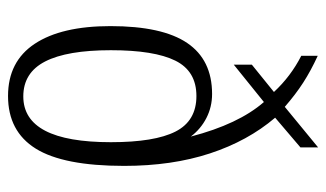

<svg xmlns="http://www.w3.org/2000/svg" viewBox="-187 -615 812 478"><g transform="rotate(90 219.0 -376.0)"><path d="M45 -245Q45 -374 87 -436Q129 -498 214 -498Q246 -498 273.5 -484Q301 -470 320 -445Q289 -564 234 -627L141 -552V-597L209 -652Q170 -694 119 -720V-761Q156 -744 185.5 -725Q215 -706 246 -679L347 -762V-718L273 -655Q331 -587 362 -492.5Q393 -398 393 -279Q393 -128 350 -59Q307 10 219 10Q133 10 89 -56.5Q45 -123 45 -245ZM334 -246Q334 -355 307.5 -407Q281 -459 219 -459Q157 -459 131 -406.5Q105 -354 105 -246Q105 -137 133 -82.5Q161 -28 220 -28Q334 -28 334 -246Z"/></g></svg>

Font: Noto Serif CondLight
Style: Regular
Weight: 300
Width: 3
Designer: Monotype Design Team
Foundry: Monotype Imaging Inc.
Version: Version 1.001